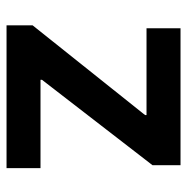

<svg xmlns="http://www.w3.org/2000/svg" viewBox="-12 -574 585 602"><g transform="rotate(90 281.0 -272.5)"><path d="M506.7 0H58.9V-81.7L340.2 -434.3V-438.9H68.2V-545.5H497.5V-457.7L229.8 -111.2V-106.5H506.7Z"/></g></svg>

Font: Linik Sans SemiBold
Style: Regular
Weight: 600
Designer: Rasmus Andersson (font), Cristiano Sobral (main changes)
Foundry: rsms
Version: Version 3.018;June 1, 2022;FontCreator 14.0.0.2814 64-bit; t